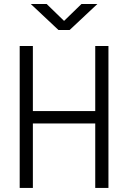

<svg xmlns="http://www.w3.org/2000/svg" viewBox="-20 -918 626 938"><path d="M445.3 0H509.8V-693.4H445.3V-375.5H140.6V-693.4H76.2V0H140.6V-314.9H445.3ZM265.6 -771.5H320.3L455.6 -898.4H377.9L293 -815.9L208 -898.4H130.4Z"/></svg>

Font: Cascadia Code PL Light
Style: Regular
Weight: 300
Monospace: yes
Designer: Aaron Bell
Foundry: Saja Typeworks
Version: Version 2404.023